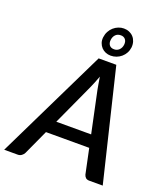

<svg xmlns="http://www.w3.org/2000/svg" viewBox="-203 -1057 1011 1170"><g transform="rotate(20 303.0 -472.0)"><path d="M429.5 -269 372.5 -538.5Q370 -554 366.2 -574Q362.5 -594 359 -618Q350.5 -594 342 -573.8Q333.5 -553.5 326.5 -537.5L203.5 -269ZM602.5 0H515.5Q500.5 0 492.2 -7.2Q484 -14.5 480.5 -26.5L446.5 -188H166L92 -26.5Q87 -16 76.2 -8Q65.5 0 51.5 0H-36.5L314 -720H428.5ZM296 -851Q298.5 -871.5 307.8 -888.8Q317 -906 331 -918.2Q345 -930.5 362 -937.2Q379 -944 397 -944Q416 -944 432 -937.2Q448 -930.5 459.2 -918.2Q470.5 -906 476 -888.8Q481.5 -871.5 479.5 -851Q477 -831 467.8 -814.2Q458.5 -797.5 444.5 -785.5Q430.5 -773.5 413 -767Q395.5 -760.5 376.5 -760.5Q358.5 -760.5 343 -767Q327.5 -773.5 316.2 -785.5Q305 -797.5 299.2 -814.2Q293.5 -831 296 -851ZM344.5 -851Q342 -830.5 352 -817.2Q362 -804 383 -804Q402.5 -804 415.8 -817.2Q429 -830.5 431.5 -851Q434 -872.5 423.5 -885.5Q413 -898.5 393.5 -898.5Q372.5 -898.5 359.8 -885.5Q347 -872.5 344.5 -851Z"/></g></svg>

Font: Lato SemiBold
Style: Italic
Weight: 600
Italic angle: -7°
Designer: Lukasz Dziedzic with Adam Twardoch and Botio Nikoltchev
Foundry: tyPoland Lukasz Dziedzic
Version: Version 2.015; 2015-08-06; http://www.latofonts.com/